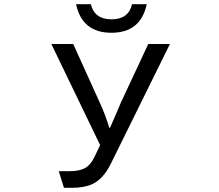

<svg xmlns="http://www.w3.org/2000/svg" viewBox="-20 -774 1040 913"><path d="M607.9 -753.9H677.7Q648.9 -618.2 509.8 -618.2Q370.6 -618.2 341.8 -753.9H412.1Q429.2 -682.1 510.3 -682.1Q591.3 -682.1 607.9 -753.9ZM456.1 -84 224.1 -564.9H328.1L453.1 -289.1Q467.3 -258.8 478.8 -228Q490.2 -197.3 500 -166H502.9L507.3 -175.8Q525.9 -216.8 537.4 -244.9Q548.8 -272.9 555.2 -287.1L685.1 -564.9H788.1L506.3 5.9Q470.7 77.6 418.5 101.6Q380.4 119.1 321.3 119.1H284.2L259.3 40H309.1Q358.4 40 383.8 25.4Q411.1 10.7 429.2 -27.8Z"/></svg>

Font: BIZ UDGothic
Style: Regular
Weight: 400
Monospace: yes
Designer: TypeBank Co., Ltd.
Foundry: Morisawa Inc.
Version: Version 1.05